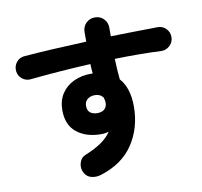

<svg xmlns="http://www.w3.org/2000/svg" viewBox="-96 -942 1192 1131"><g transform="rotate(-10 500.0 -376.5)"><path d="M418 81Q389 90 360.5 83Q332 76 318 48Q304 21 313 -10Q322 -41 351 -52Q468 -99 507 -162Q486 -155 462 -155Q372 -155 316 -200Q260 -245 260 -333Q260 -391 287 -432Q314 -473 361 -495Q408 -517 467 -516H474Q473 -530 471.5 -543.5Q470 -557 470 -573Q373 -568 280.5 -561Q188 -554 111 -546Q82 -542 58.5 -560Q35 -578 32 -608Q29 -638 47.5 -661Q66 -684 96 -686Q180 -693 276 -698Q372 -703 469 -707V-765Q469 -796 490.5 -817.5Q512 -839 543 -839Q575 -839 596 -817.5Q617 -796 617 -765V-713Q693 -715 764.5 -716Q836 -717 898 -718Q928 -718 948.5 -696.5Q969 -675 968 -645Q967 -615 945 -595Q923 -575 894 -576Q834 -579 763.5 -579.5Q693 -580 617 -578Q618 -546 620 -514.5Q622 -483 625 -454Q679 -394 679 -283Q679 -155 614.5 -57.5Q550 40 418 81ZM461 -281Q489 -281 504 -295Q519 -309 519 -334Q519 -347 513 -365Q496 -388 463 -388Q437 -388 419.5 -374Q402 -360 402 -334Q402 -306 418.5 -293.5Q435 -281 461 -281Z"/></g></svg>

Font: Zen Maru Gothic Black
Style: Regular
Weight: 900
Designer: Yoshimichi Ohira
Foundry: Positype
Version: Version 1.001